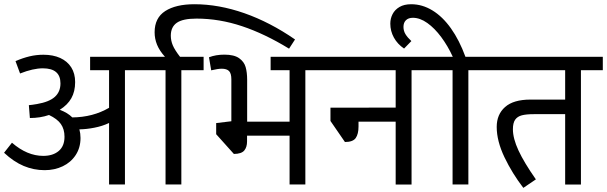

<svg xmlns="http://www.w3.org/2000/svg" viewBox="-24 -890 2928 926"><path d="M683.6 -551.3H578.6V-0.5H502V-296.9Q470.2 -281.7 431.6 -274.2Q393.1 -266.6 358.9 -266.1Q364.3 -246.1 364.3 -224.6Q364.3 -177.7 341.1 -142.3Q317.9 -106.9 278.6 -88.1Q239.3 -69.3 191.4 -69.3Q138.7 -69.3 90.3 -89.6Q42 -109.9 -4.4 -153.3L33.7 -201.7Q106.9 -138.2 184.6 -138.2Q231.4 -138.2 259.3 -161.9Q287.1 -185.5 287.1 -230.5Q287.1 -267.1 269.5 -292Q252 -316.9 212.4 -335.4Q169.9 -320.8 120.1 -320.8L115.2 -382.8Q128.9 -383.8 154.3 -388.2Q213.4 -398.4 240.5 -422.9Q267.6 -447.3 267.6 -487.8Q267.6 -560.5 182.6 -560.5Q135.7 -560.5 72.8 -535.6L50.8 -595.2Q85.9 -610.4 118.4 -618.2Q150.9 -626 185.5 -626Q231.9 -626 266.4 -610.4Q300.8 -594.7 319.6 -565.2Q338.4 -535.6 338.4 -494.1Q338.4 -448.7 320.1 -416.3Q301.8 -383.8 264.2 -360.4Q301.8 -346.7 324.7 -323.7Q424.3 -324.7 502 -370.1V-551.3H410.6V-616.2H683.6Z M799.8 -717.8Q799.8 -694.3 809.3 -671.6Q818.8 -648.9 844.2 -616.2H958V-551.3H850.6V-0.5H774.4V-551.3H669.4V-616.2H771.5Q745.1 -645.5 733.4 -674.3Q721.7 -703.1 721.7 -734.4Q721.7 -803.7 772.9 -836.7Q824.2 -869.6 913.6 -869.6Q1031.2 -869.6 1155 -826.2Q1278.8 -782.7 1398.9 -699.7L1370.1 -655.3Q1252.9 -727.1 1143.3 -763.7Q1033.7 -800.3 923.8 -800.3Q857.4 -800.3 828.6 -780Q799.8 -759.8 799.8 -717.8Z M1553.7 -551.3H1448.7V-0.5H1372.6V-235.8H1167.5V-208Q1167.5 -180.2 1154.1 -164.1Q1140.6 -147.9 1104 -147.5L1018.6 -242.7V-296.4L1091.8 -305.2V-507.3Q1091.8 -536.1 1080.6 -547.4Q1069.3 -558.6 1045.4 -558.6Q1026.9 -558.6 994.6 -550.8L983.9 -613.8Q1017.1 -626.5 1058.1 -626.5Q1105 -626.5 1129.2 -609.4Q1153.3 -592.3 1160.6 -566.7Q1168 -541 1168 -505.4V-303.2H1372.6V-551.3H1281.2V-616.2H1553.7Z M2065.9 -551.3H1960.9V0H1884.3V-303.2H1705.1V-279.8Q1705.1 -243.7 1691.7 -224.4Q1678.2 -205.1 1639.6 -205.1L1569.8 -306.6V-370.6L1884.3 -371.1V-551.3H1539.1V-616.2H2065.9Z M2342.3 -551.3H2234.9V-0.5H2158.7V-551.3H2051.3V-616.2H2159.7Q2135.7 -668.5 2104 -711.2Q2072.3 -753.9 2036.9 -779.1Q2001.5 -804.2 1967.3 -804.2Q1945.8 -804.2 1933.8 -792.5Q1921.9 -780.8 1921.9 -760.3Q1921.9 -741.2 1931.6 -725.1Q1941.4 -709 1960 -691.9L1924.8 -655.8Q1893.1 -677.2 1875.7 -708.7Q1858.4 -740.2 1858.4 -775.9Q1858.4 -800.8 1869.4 -822Q1880.4 -843.3 1902.8 -856.4Q1925.3 -869.6 1959 -869.6Q2012.7 -869.6 2061.5 -839.8Q2110.4 -810.1 2150.9 -753.2Q2191.4 -696.3 2220.7 -616.2H2342.3Z M2883.3 -551.3H2777.8V0H2701.7V-339.4H2550.3Q2513.7 -339.4 2492.4 -333.7Q2471.2 -328.1 2460.4 -312.5Q2449.7 -296.9 2449.7 -266.6Q2449.7 -222.2 2476.6 -164.3Q2503.4 -106.4 2560.5 -24.9L2500 16.1Q2446.3 -53.7 2408.9 -131.8Q2371.6 -210 2371.6 -277.8Q2371.6 -338.4 2412.1 -374Q2452.6 -409.7 2534.2 -409.7H2701.7V-551.3H2327.6V-616.2H2883.3Z"/></svg>

Font: Varta
Style: Regular
Weight: 400
Designer: Joana Correia, Viktoriya Grabowska, Eben Sorkin
Foundry: Sorkin Type
Version: Version 1.003; ttfautohint (v1.3) -l 8 -r 24 -G 200 -x 12 -H